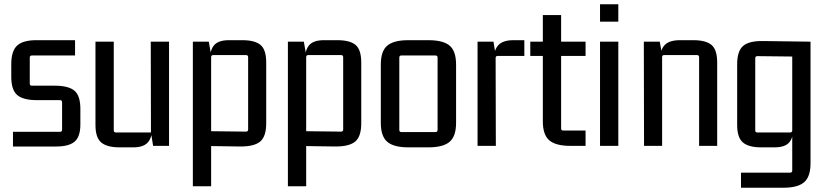

<svg xmlns="http://www.w3.org/2000/svg" viewBox="-20 -686 3877 903"><path d="M245 3H41V-66H262Q272 -66 272 -76V-205Q272 -215 262 -215H154Q89 -215 61 -239Q33 -263 33 -325V-384Q33 -448 62 -473Q91 -498 156 -497H333V-425H130Q120 -425 120 -415V-293Q120 -283 130 -283H237Q302 -283 330 -259.5Q358 -236 358 -174V-101Q358 -43 331 -20Q304 3 245 3Z M607 7H542Q483 7 456 -16Q429 -39 429 -98V-490H515V-73Q515 -63 525 -63H690L689 -490H775V0H700L690 -63L696 -88Q696 -40 675.5 -16.5Q655 7 607 7Z M973 190H887V-490H962L973 -427L967 -402Q967 -451 987.5 -474Q1008 -497 1056 -497H1120Q1179 -497 1205.5 -474.5Q1232 -452 1232 -392V-106Q1232 -45 1204.5 -21Q1177 3 1111 3L973 1ZM973 -417V-58L963 -69L1137 -67Q1147 -67 1147 -77V-417Q1147 -427 1137 -427H983Q973 -427 973 -417Z M1420 190H1334V-490H1409L1420 -427L1414 -402Q1414 -451 1434.5 -474Q1455 -497 1503 -497H1567Q1626 -497 1652.5 -474.5Q1679 -452 1679 -392V-106Q1679 -45 1651.5 -21Q1624 3 1558 3L1420 1ZM1420 -417V-58L1410 -69L1584 -67Q1594 -67 1594 -77V-417Q1594 -427 1584 -427H1430Q1420 -427 1420 -417Z M2028 -425H1867Q1858 -425 1858 -415V-75Q1858 -65 1867 -65H2028Q2038 -65 2038 -75V-415Q2038 -425 2028 -425ZM1771 -108V-382Q1771 -446 1801.5 -471.5Q1832 -497 1900 -497H1995Q2064 -497 2094.5 -471.5Q2125 -446 2125 -382V-108Q2125 -45 2094.5 -19Q2064 7 1995 7H1900Q1832 7 1801.5 -19Q1771 -45 1771 -108Z M2394 -497H2446V-423H2321Q2311 -423 2311 -413L2312 0H2226V-490H2301L2311 -427L2302 -402Q2302 -451 2324 -474Q2346 -497 2394 -497Z M2734 -490V-423H2609L2619 -433V-82Q2619 -72 2629 -72H2734V0H2662Q2594 0 2563.5 -26Q2533 -52 2533 -115V-433L2543 -423H2474V-490H2543L2533 -480V-615H2619V-480L2609 -490Z M2888 0H2802V-490H2888ZM2888 -584H2802V-666H2888Z M3177 -497H3241Q3300 -497 3326.5 -474.5Q3353 -452 3353 -392V0H3268V-417Q3268 -427 3258 -427H3103Q3094 -427 3094 -417V0H3009L3008 -490H3083L3094 -427L3084 -402Q3084 -451 3106 -474Q3128 -497 3177 -497Z M3706 -73V-431L3717 -420L3542 -422Q3532 -422 3532 -412V-73Q3532 -63 3542 -63H3696Q3706 -63 3706 -73ZM3696 126Q3706 126 3706 116V-63L3712 -88Q3712 -40 3692 -16.5Q3672 7 3623 7H3559Q3501 7 3474 -16Q3447 -39 3447 -98V-384Q3447 -446 3475 -470Q3503 -494 3568 -493L3792 -490V82Q3792 145 3762 171Q3732 197 3663 197H3465V126Z"/></svg>

Font: Gemunu Libre ExtraLight Medium
Style: Regular
Weight: 500
Version: Version 1.100